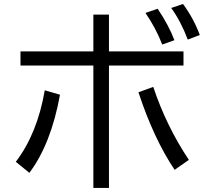

<svg xmlns="http://www.w3.org/2000/svg" viewBox="-20 -891 1030 961"><path d="M447.3 -817.9H525.4V-633.8H898.4V-563H525.4V49.8H447.3V-563H82.5V-633.8H447.3ZM59.1 -81.1Q166.5 -221.7 204.1 -439L280.3 -417Q235.4 -169.9 127 -25.9ZM854 -41Q749.5 -196.8 672.9 -429.2L747.1 -456.1Q812 -260.7 925.3 -90.8ZM792 -668Q760.7 -749.5 708 -826.2L769 -847.2Q824.2 -765.6 853 -689.9ZM919.9 -692.9Q884.3 -786.1 836.9 -851.1L896 -871.1Q949.2 -798.8 980 -715.8Z"/></svg>

Font: FORM UDPGothic
Style: Regular
Weight: 400
Foundry: Pronama LLC
Version: Version 1.05101